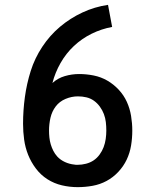

<svg xmlns="http://www.w3.org/2000/svg" viewBox="-20 -763 640 791"><path d="M300 8Q267 8 235 0.5Q203 -7 175.5 -24.5Q148 -42 128 -68.5Q108 -95 96 -125Q84 -155 79.5 -187.5Q75 -220 75 -253Q75 -308 82.5 -363Q90 -418 106.5 -470.5Q123 -523 154 -570Q185 -617 227 -652.5Q269 -688 319.5 -711.5Q370 -735 425 -743L442 -652Q398 -644 357.5 -624Q317 -604 284.5 -573.5Q252 -543 229.5 -503.5Q207 -464 196 -421Q218 -441 247 -449.5Q276 -458 306 -458Q336 -458 366 -452Q396 -446 422 -431Q448 -416 469 -393.5Q490 -371 502.5 -343.5Q515 -316 520 -285.5Q525 -255 525 -225Q525 -194 520 -163.5Q515 -133 502 -105.5Q489 -78 467.5 -55Q446 -32 419 -17.5Q392 -3 361.5 2.5Q331 8 300 8ZM300 -84Q317 -84 334.5 -88.5Q352 -93 366 -102.5Q380 -112 390.5 -126.5Q401 -141 407 -157Q413 -173 415.5 -190.5Q418 -208 418 -225Q418 -243 416 -260Q414 -277 408 -293Q402 -309 391.5 -323.5Q381 -338 367 -348Q353 -358 336 -362Q319 -366 301 -366Q301 -366 301 -366Q301 -366 301 -366Q275 -366 250 -355.5Q225 -345 209.5 -324.5Q194 -304 188 -278Q182 -252 182 -225Q182 -211 183.5 -196.5Q185 -182 189 -168.5Q193 -155 199.5 -142Q206 -129 216 -118Q229 -104 247.5 -95.5Q266 -87 286 -85L293 -84Z"/></svg>

Font: Iosevka Curly SmBdEx
Style: Regular
Weight: 600
Width: 7
Monospace: yes
Designer: Belleve Invis
Foundry: Belleve Invis
Version: Version 11.1.0; ttfautohint (v1.8.3)